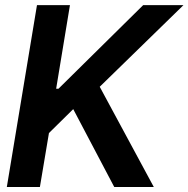

<svg xmlns="http://www.w3.org/2000/svg" viewBox="-20 -748 754 768"><path d="M7.3 0 127.9 -727.5H259.8L204.6 -393.1H213.9L552.7 -727.5H713.9L378.9 -400.9L595.2 0H437L272.9 -311.5L175.8 -215.8L139.6 0Z"/></svg>

Font: Inter Tight SemiBold
Style: Italic
Weight: 600
Italic angle: -9.39999°
Designer: Rasmus Andersson
Foundry: rsms
Version: Version 3.004